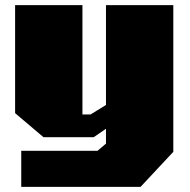

<svg xmlns="http://www.w3.org/2000/svg" viewBox="-20 -543 741 750"><path d="M63 187V46H361L394 18V-40L346 -7H150L39 -101V-523H302V-96H334L394 -133V-523H657V50L529 187Z"/></svg>

Font: Tomorrow ExtraBold
Style: Regular
Weight: 800
Designer: Tony de Marco, Monica Rizzolli
Foundry: Just in Type
Version: Version 2.002